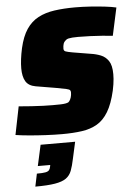

<svg xmlns="http://www.w3.org/2000/svg" viewBox="-63 -743 761 1080"><g transform="rotate(-5 317.0 -203.5)"><path d="M268 8Q225 8 176 5.5Q127 3 82.5 -1Q38 -5 6 -10L38 -169Q74 -166 109.5 -163.5Q145 -161 176 -160Q207 -159 229 -159Q256 -159 273.5 -159.5Q291 -160 301.5 -162Q312 -164 318 -167Q321 -169 324 -173Q327 -177 329.5 -182Q332 -187 334 -193.5Q336 -200 337 -207Q338 -214 338 -221Q338 -230 334 -234.5Q330 -239 313 -243Q296 -247 256 -254L143 -273Q103 -280 87 -307Q71 -334 71 -380Q71 -404 74.5 -432.5Q78 -461 85 -493Q100 -559 127 -599Q154 -639 193.5 -660Q233 -681 285.5 -688.5Q338 -696 402 -696Q444 -696 488 -693Q532 -690 570.5 -685.5Q609 -681 634 -675L600 -518Q576 -521 542.5 -523.5Q509 -526 473 -527.5Q437 -529 405 -529Q386 -529 373 -528Q360 -527 351 -525Q342 -523 336 -518Q331 -514 327 -509Q323 -504 321 -498Q319 -492 318 -485Q317 -478 317 -470Q317 -458 327.5 -454Q338 -450 366 -445L468 -428Q497 -424 523.5 -413.5Q550 -403 567 -378Q584 -353 584 -303Q584 -291 583 -276.5Q582 -262 579.5 -246Q577 -230 573 -211Q556 -137 529.5 -93Q503 -49 466 -27.5Q429 -6 380 1Q331 8 268 8ZM92 289 107 217Q140 217 155.5 214Q171 211 177 203Q183 195 185 181L186 175H116L142 57H337L316 152Q308 191 298 217.5Q288 244 266.5 259.5Q245 275 203.5 282Q162 289 92 289Z"/></g></svg>

Font: Saira Thin Black
Style: Italic
Weight: 900
Italic angle: -12°
Version: Version 1.101